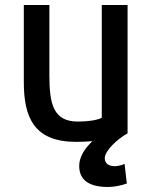

<svg xmlns="http://www.w3.org/2000/svg" viewBox="-20 -552 610 766"><path d="M411 194C327 194 296 160 296 110C296 54 349 6 396 -28H489V-20C447 3 398 50 398 79C398 102 416 111 438 111C449 111 463 108 477 102L486 180C465 188 435 194 411 194ZM489 -25C450 -4 380 14 284 14C116 14 75 -83 75 -225V-532H177V-252C177 -136 193 -67 291 -67C334 -67 368 -73 386 -82V-532H489Z"/></svg>

Font: Repo Medium
Style: Regular
Weight: 500
Designer: Stefan Peev
Foundry: Context Ltd
Version: Version 1.502